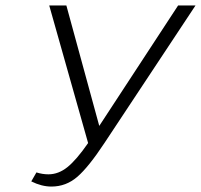

<svg xmlns="http://www.w3.org/2000/svg" viewBox="-20 -678 739 706"><path d="M635 -658H699L364 -152Q306 -64 264.5 -28Q223 8 169 8Q133 8 95 -11L114 -44Q136 -37 158 -37Q195 -37 228 -63.5Q261 -90 304 -152L161 -658H224L345 -215Z"/></svg>

Font: EauTestInfant Semilight
Style: Italic
Weight: 300
Italic angle: -12°
Designer: Christian Thalmann (Catharsis Fonts)
Version: Version 0.001;PS 000.001;hotconv 1.0.88;makeotf.lib2.5.64775